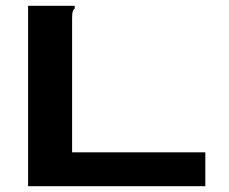

<svg xmlns="http://www.w3.org/2000/svg" viewBox="-20 -643 790 663"><path d="M77 -623H238V-614Q232 -608 230.5 -601Q229 -594 229 -577V-117H689V0H77Z"/></svg>

Font: Inconsolata ExtraExpanded Black
Style: Regular
Weight: 900
Width: 8
Monospace: yes
Designer: Raph Levien, Cyreal, Brenton Simpson
Foundry: Raph Levien, Cyreal, Google
Version: Version 3.001; ttfautohint (v1.8.2.53-6de2)